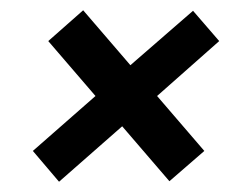

<svg xmlns="http://www.w3.org/2000/svg" viewBox="-20 -460 491 374"><path d="M407 -380 356 -439 234 -333 142 -440 74 -380 166 -273 44 -166 95 -106 218 -214 310 -107 378 -166 286 -273Z"/></svg>

Font: Mohave
Style: Italic
Weight: 400
Italic angle: -8°
Designer: Gumpita Rahayu
Foundry: Tokotype
Version: Version 2.002;PS 002.002;hotconv 1.0.88;makeotf.lib2.5.64775